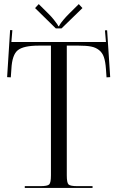

<svg xmlns="http://www.w3.org/2000/svg" viewBox="-20 -926 578 946"><path d="M283.2 -786.1H254.9L152.8 -886.2L170.9 -905.8L220.2 -856.9Q233.9 -843.3 245.1 -829.3Q256.3 -815.4 261.7 -807.1Q267.1 -798.8 267.1 -796.9H271Q271 -798.8 276.4 -807.1Q281.7 -815.4 293.2 -829.1Q304.7 -842.8 318.8 -856.9L368.2 -905.8L386.2 -886.2ZM102.1 0V-8.8H178.2Q213.9 -8.8 222.4 -17.3Q231 -25.9 231 -62V-701.2H170.9Q96.2 -701.2 67.9 -678.7Q39.6 -656.2 36.1 -585.9L33.2 -544.9L15.1 -545.9L29.8 -777.8L41 -777.3L36.1 -719.2H502L497.1 -776.4L507.8 -776.9L522.9 -545.9L504.9 -544.9L502 -585.9Q499.5 -622.6 491.9 -644.5Q484.4 -666.5 467.8 -679.4Q451.2 -692.4 428.2 -696.8Q405.3 -701.2 367.2 -701.2H309.1V-62Q309.1 -25.9 317.6 -17.3Q326.2 -8.8 361.8 -8.8H436V0Z"/></svg>

Font: FoglihtenNo07calt
Style: Regular
Weight: 500
Designer: gluk (gluksza@wp.pl)
Foundry: gluk (gluksza@wp.pl)
Version: Version 0.844